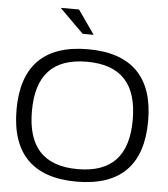

<svg xmlns="http://www.w3.org/2000/svg" viewBox="-59 -933 870 994"><g transform="rotate(5 376.0 -435.5)"><path d="M376 9C147 9 34 -109 34 -336C34 -561 147 -679 376 -679C605 -679 718 -561 718 -336C718 -109 605 9 376 9ZM114 -335C114 -150 198 -56 376 -56C554 -56 638 -150 638 -335C638 -520 554 -614 376 -614C198 -614 114 -520 114 -335ZM216 -880 341 -756H398L311 -880Z"/></g></svg>

Font: LT Wave Light
Style: Regular
Weight: 300
Designer: Daniel Lyons
Version: Version 2.5 (Glyphs App)